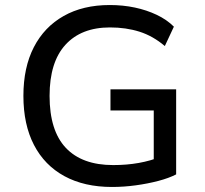

<svg xmlns="http://www.w3.org/2000/svg" viewBox="-20 -734 813 763"><path d="M425 9Q315 9 236 -34Q157 -77 115 -158Q73 -239 73 -353Q73 -466 114.5 -546.5Q156 -627 233 -670.5Q310 -714 416 -714Q469 -714 516 -704Q563 -694 603 -675Q643 -656 671 -628L635 -551Q588 -591 534.5 -608Q481 -625 417 -625Q303 -625 240 -556Q177 -487 177 -353Q177 -215 241.5 -146.5Q306 -78 430 -78Q484 -78 531.5 -86.5Q579 -95 618 -111L591 -58V-295H419V-379H680V-41Q651 -26 609 -15Q567 -4 519.5 2.5Q472 9 425 9Z"/></svg>

Font: Nunito Sans 12pt ExtraLight 8pt Medium
Style: Regular
Weight: 500
Version: Version 3.101;gftools[0.9.27]